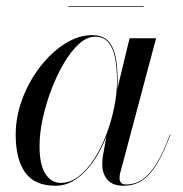

<svg xmlns="http://www.w3.org/2000/svg" viewBox="-20 -582 584 612"><path d="M156.5 10Q89.5 10 59.8 -32.8Q30 -75.5 30 -152.5Q30 -210 51 -266.2Q72 -322.5 107.5 -368.5Q143 -414.5 186.2 -442.2Q229.5 -470 273.5 -470Q309.5 -470 327 -448.8Q344.5 -427.5 349.8 -394Q355 -360.5 355 -324Q355 -291 348.8 -253.5Q342.5 -216 330.5 -178.5Q318.5 -141 301.2 -107.2Q284 -73.5 261.8 -47Q239.5 -20.5 213.2 -5.2Q187 10 156.5 10ZM174 1Q204 1 230.8 -19.8Q257.5 -40.5 280 -75.2Q302.5 -110 318.8 -152.8Q335 -195.5 344 -240Q353 -284.5 353 -324Q353 -363 347.2 -395Q341.5 -427 326.2 -446Q311 -465 283 -465Q257 -465 231.5 -441.8Q206 -418.5 183.5 -380.2Q161 -342 143.5 -295.8Q126 -249.5 116 -203Q106 -156.5 106 -117.5Q106 -56.5 124.8 -27.8Q143.5 1 174 1ZM374 10Q339 10 322.5 -9Q306 -28 306 -58Q306 -66.5 306.5 -73.2Q307 -80 308 -85L319.5 -148.5L342 -222.5L355 -302.5L393 -460H477.5L363 -30Q361 -22.5 361 -14Q361 -5.5 365.8 0.2Q370.5 6 381.5 6Q410.5 6 434.2 -10.2Q458 -26.5 479.5 -61.8Q501 -97 522 -153.5L523.5 -153Q502 -95.5 480.2 -59.5Q458.5 -23.5 433 -6.8Q407.5 10 374 10ZM198 -560V-562H438V-560Z"/></svg>

Font: Bodoni Moda 96pt
Style: Italic
Weight: 400
Italic angle: -13°
Version: Version 2.004